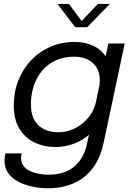

<svg xmlns="http://www.w3.org/2000/svg" viewBox="-20 -758 684 1003"><path d="M231.5 225.5Q192 225.5 151.8 217.5Q111.5 209.5 77.8 192.2Q44 175 23.8 147.5Q3.5 120 3.5 81Q3.5 71 4.8 62.5Q6 54 8 43.5H93Q91.5 51.5 90.8 56.8Q90 62 90 67.5Q90 98 110.2 117.2Q130.5 136.5 163.8 145.5Q197 154.5 236 154.5Q281 154.5 321.5 139.5Q362 124.5 392.2 87.5Q422.5 50.5 436.5 -15L546 -531H631.5L522 -15Q508 52.5 479.5 98.5Q451 144.5 412 172.5Q373 200.5 327 213Q281 225.5 231.5 225.5ZM268.5 10Q210.5 10 161.2 -13.2Q112 -36.5 82 -84.5Q52 -132.5 52 -207Q52 -277.5 75.8 -337.8Q99.5 -398 142.5 -443.2Q185.5 -488.5 243.5 -513.8Q301.5 -539 370 -539Q423.5 -539 466.2 -519.2Q509 -499.5 534 -460.5Q559 -421.5 559 -362.5Q559 -348 556.5 -327.2Q554 -306.5 550.5 -292.5H496Q498.5 -301 500 -315.2Q501.5 -329.5 501.5 -338.5Q501.5 -379 483.8 -406.5Q466 -434 436 -448Q406 -462 368.5 -462Q314.5 -462 272.5 -443Q230.5 -424 201.2 -390Q172 -356 156.8 -310.5Q141.5 -265 141.5 -212.5Q141.5 -161.5 160.5 -129.2Q179.5 -97 211.8 -82Q244 -67 284.5 -67Q328 -67 369.2 -86.5Q410.5 -106 441.5 -143.5Q472.5 -181 483.5 -234L542 -230.5Q525 -149.5 484 -96Q443 -42.5 387 -16.2Q331 10 268.5 10ZM280 -737.5H340L417.5 -633H392.5L491 -737.5H554L435.5 -616H373Z"/></svg>

Font: Epilogue
Style: Italic
Weight: 400
Italic angle: -12°
Designer: Tyler Finck
Foundry: Etcetera Type Co
Version: Version 2.112